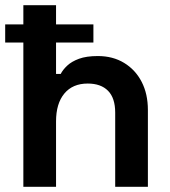

<svg xmlns="http://www.w3.org/2000/svg" viewBox="-20 -720 656 740"><path d="M70 0V-700H196V-435H214Q222 -451 239 -467Q256 -483 284.5 -493.5Q313 -504 357 -504Q415 -504 458.5 -477.5Q502 -451 526 -404.5Q550 -358 550 -296V0H424V-286Q424 -342 396.5 -370Q369 -398 318 -398Q260 -398 228 -359.5Q196 -321 196 -252V0ZM0 -556V-626H340V-556Z"/></svg>

Font: Space 7353
Style: Regular
Weight: 400
Designer: Christine Claussen + Ruben Lyon  (Space 7353)
Version: Version 1.000;FEAKit 1.0